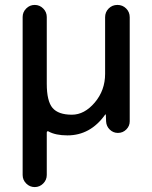

<svg xmlns="http://www.w3.org/2000/svg" viewBox="-20 -540 619 780"><path d="M72 171V-471Q72 -491 86.5 -505.5Q101 -520 121 -520Q141 -520 155.5 -505.5Q170 -491 170 -471V-200Q170 -129 193.5 -101.5Q217 -74 272 -74Q323 -74 365 -123.5Q407 -173 407 -240V-470Q407 -491 421.5 -505.5Q436 -520 457 -520Q478 -520 492.5 -505.5Q507 -491 507 -470V-47Q507 -28 493 -14Q479 0 459 0Q440 0 426 -13.5Q412 -27 411 -47L410 -74Q410 -75 409 -75Q407 -75 407 -74Q347 10 254 10Q206 10 177 -6Q175 -8 172.5 -6.5Q170 -5 170 -2V171Q170 191 155.5 205.5Q141 220 121 220Q101 220 86.5 205.5Q72 191 72 171Z"/></svg>

Font: Rounded Mplus 1c Medium
Style: Regular
Weight: 500
Version: Version 1.059.20150529